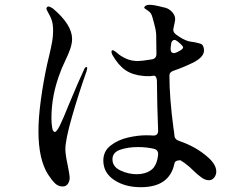

<svg xmlns="http://www.w3.org/2000/svg" viewBox="-20 -766 1040 799"><path d="M880 -52Q880 -38 871.5 -27Q863 -16 849 -16Q834 -16 819 -27Q804 -38 789.5 -51.5Q775 -65 769 -71Q748 -89 731 -99H729Q709 -99 706 -86Q686 13 566 13Q500 13 455 -17Q410 -47 410 -98Q410 -137 440.5 -160.5Q471 -184 512 -193.5Q553 -203 588 -203Q607 -203 616 -202H619Q638 -202 638 -222Q634 -319 633 -431Q631 -451 620 -451Q616 -451 604 -449Q585 -449 576 -450Q531 -454 501.5 -474.5Q472 -495 448 -537Q444 -545 444 -550Q444 -557 449 -557Q452 -557 458.5 -552.5Q465 -548 467 -546Q481 -533 503.5 -522.5Q526 -512 554 -512Q570 -512 612 -519Q631 -522 631 -542Q630 -573 630 -622Q629 -642 621 -670Q619 -675 617.5 -682.5Q616 -690 614 -695Q610 -710 601.5 -717Q593 -724 582 -731Q579 -734 581 -737Q586 -746 603 -746Q621 -746 658 -736Q680 -733 694.5 -718Q709 -703 709 -686Q709 -682 706.5 -670Q704 -658 702 -649L701 -642Q701 -631 713 -622Q741 -601 766 -594Q775 -592 791 -590Q810 -586 817 -583Q824 -580 827 -569Q829 -564 829 -556Q829 -529 785 -506Q739 -484 703 -472Q685 -466 685 -452Q685 -360 702 -232Q704 -222 706 -202Q707 -185 727 -179Q797 -155 846 -111Q880 -81 880 -52ZM343 -482Q343 -480 340 -469Q307 -376 279.5 -280Q252 -184 252 -145Q252 -123 262 -77Q270 -37 270 -27Q270 -12 262.5 -1Q255 10 241 10Q222 10 208.5 -3.5Q195 -17 180 -40Q140 -103 140 -220Q140 -276 150 -350Q160 -424 176 -498L185 -536Q193 -570 197 -592.5Q201 -615 201 -637Q201 -663 196 -679.5Q191 -696 177 -720Q173 -728 173 -730Q173 -733 175.5 -736Q178 -739 182 -739Q188 -739 201 -730Q280 -663 280 -604Q280 -585 272.5 -563Q265 -541 250 -510Q247 -503 242 -492.5Q237 -482 232 -468Q194 -372 194 -274Q194 -254 197 -235.5Q200 -217 208 -217Q216 -217 229.5 -244.5Q243 -272 267 -332Q309 -433 330 -477Q334 -487 340 -487Q343 -487 343 -482ZM706 -600Q701 -600 697 -595.5Q693 -591 692 -583L690 -565V-563Q690 -545 704 -545Q709 -545 715 -548Q742 -560 742 -569Q742 -575 720 -593Q711 -600 706 -600ZM638 -122V-125Q638 -143 620 -147Q589 -154 554 -154Q513 -154 480.5 -143Q448 -132 448 -103Q448 -72 481.5 -56.5Q515 -41 549 -41Q585 -41 609 -58.5Q633 -76 638 -122Z"/></svg>

Font: Shippori Mincho B1 Medium
Style: Regular
Weight: 500
Designer: FONTDASU
Foundry: FONTDASU / Google Inc. / but / Adobe
Version: Version 3.110; ttfautohint (v1.8.3)